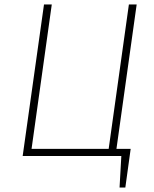

<svg xmlns="http://www.w3.org/2000/svg" viewBox="-20 -702 694 864"><path d="M504 -32H568L544 142H518L526 0H82L178 -682H213L122 -32H469L560 -682H595Z"/></svg>

Font: FiraGO UltraLight
Style: Italic
Weight: 200
Italic angle: -8°
Designer: bBox Type GmbH
Foundry: bBox Type GmbH
Version: Version 1.001